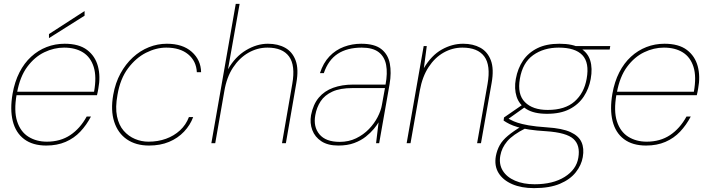

<svg xmlns="http://www.w3.org/2000/svg" viewBox="-20 -740 3660 992"><path d="M219 12Q149 12 105 -21Q61 -54 46 -114.5Q31 -175 45 -256Q56 -318 80.5 -366Q105 -414 141 -447Q177 -480 221 -497Q265 -514 314 -514Q388 -514 430 -482Q472 -450 486 -397.5Q500 -345 488 -282Q487 -273 485 -265.5Q483 -258 481 -248H55L58 -266H466Q480 -344 464 -394.5Q448 -445 408.5 -469.5Q369 -494 311 -494Q259 -494 209 -470Q159 -446 121 -395Q83 -344 68 -261L66 -252Q51 -167 68.5 -113Q86 -59 127 -33.5Q168 -8 222 -8Q292 -8 343 -42Q394 -76 428 -138H450Q427 -94 395 -60Q363 -26 319 -7Q275 12 219 12ZM233 -543V-564L417 -683V-659Z M750 12Q682 12 635.5 -20Q589 -52 570 -111Q551 -170 565 -250Q576 -312 602.5 -360.5Q629 -409 666.5 -443.5Q704 -478 749 -496Q794 -514 842 -514Q924 -514 971 -472Q1018 -430 1019 -367H997Q994 -425 952 -459.5Q910 -494 839 -494Q787 -494 734.5 -467.5Q682 -441 641.5 -387Q601 -333 587 -250Q575 -185 584.5 -139Q594 -93 619 -64.5Q644 -36 677.5 -22Q711 -8 747 -8Q796 -8 837.5 -23Q879 -38 910 -66.5Q941 -95 956 -135H978Q963 -94 931 -60Q899 -26 853.5 -7Q808 12 750 12Z M1072 0 1198 -720H1218L1158 -382Q1195 -447 1251 -480.5Q1307 -514 1364 -514Q1416 -514 1453.5 -493Q1491 -472 1507.5 -427.5Q1524 -383 1511 -311L1457 0H1437L1490 -306Q1507 -402 1473.5 -448Q1440 -494 1362 -494Q1310 -494 1263.5 -467.5Q1217 -441 1184 -391Q1151 -341 1139 -269L1092 0Z M1728 12Q1674 12 1640.5 -10Q1607 -32 1593.5 -68Q1580 -104 1587 -145Q1598 -201 1627 -235.5Q1656 -270 1701.5 -286.5Q1747 -303 1804 -303H1972Q1983 -362 1975 -404.5Q1967 -447 1936.5 -470.5Q1906 -494 1849 -494Q1774 -494 1725 -462Q1676 -430 1653 -362H1633Q1650 -415 1682 -448.5Q1714 -482 1756.5 -498Q1799 -514 1846 -514Q1915 -514 1950 -486.5Q1985 -459 1994 -412Q2003 -365 1993 -306L1939 0H1923L1936 -108Q1928 -94 1911.5 -74Q1895 -54 1870 -34Q1845 -14 1810 -1Q1775 12 1728 12ZM1735 -7Q1782 -7 1820 -25.5Q1858 -44 1886 -73Q1914 -102 1931 -135Q1948 -168 1953 -197L1969 -285H1802Q1737 -285 1697 -266.5Q1657 -248 1636.5 -216.5Q1616 -185 1609 -145Q1598 -85 1630.5 -46Q1663 -7 1735 -7Z M2081 0 2169 -502H2185L2170 -388Q2209 -454 2262.5 -484Q2316 -514 2373 -514Q2424 -514 2461.5 -493.5Q2499 -473 2516 -428.5Q2533 -384 2520 -311L2465 0H2445L2499 -306Q2516 -403 2482 -448.5Q2448 -494 2369 -494Q2318 -494 2272.5 -468.5Q2227 -443 2194.5 -393.5Q2162 -344 2149 -272L2101 0Z M2739 232Q2674 232 2626.5 211.5Q2579 191 2556 154Q2533 117 2542 66Q2548 35 2562 10Q2576 -15 2604 -38.5Q2632 -62 2677 -89L2697 -78Q2629 -44 2600.5 -10Q2572 24 2565 64Q2557 108 2577.5 141.5Q2598 175 2641 193.5Q2684 212 2742 212Q2837 212 2897.5 174Q2958 136 2968 75Q2979 11 2943 -22Q2907 -55 2802 -62Q2751 -65 2715 -70.5Q2679 -76 2654 -83.5Q2629 -91 2612 -99.5Q2595 -108 2582 -117L2584 -133L2681 -200L2701 -193L2597 -119L2593 -133Q2606 -128 2619.5 -120.5Q2633 -113 2654 -106Q2675 -99 2711 -92.5Q2747 -86 2806 -82Q2885 -77 2927.5 -57.5Q2970 -38 2984.5 -5.5Q2999 27 2991 72Q2984 113 2955 150Q2926 187 2873 209.5Q2820 232 2739 232ZM2806 -152Q2739 -152 2700.5 -176Q2662 -200 2649 -241Q2636 -282 2645 -332Q2655 -387 2682.5 -427.5Q2710 -468 2756.5 -491Q2803 -514 2870 -514Q2940 -514 2978.5 -491Q3017 -468 3029.5 -427.5Q3042 -387 3032 -332Q3023 -282 2996 -241Q2969 -200 2922.5 -176Q2876 -152 2806 -152ZM2810 -172Q2899 -172 2948.5 -215.5Q2998 -259 3011 -333Q3026 -416 2989 -455Q2952 -494 2867 -494Q2789 -494 2734.5 -455Q2680 -416 2666 -333Q2652 -253 2692 -212.5Q2732 -172 2810 -172ZM2959 -484 2953 -502H3133L3130 -484Z M3318 12Q3248 12 3204 -21Q3160 -54 3145 -114.5Q3130 -175 3144 -256Q3155 -318 3179.5 -366Q3204 -414 3240 -447Q3276 -480 3320 -497Q3364 -514 3413 -514Q3487 -514 3529 -482Q3571 -450 3585 -397.5Q3599 -345 3587 -282Q3586 -273 3584 -265.5Q3582 -258 3580 -248H3154L3157 -266H3565Q3579 -344 3563 -394.5Q3547 -445 3507.5 -469.5Q3468 -494 3410 -494Q3358 -494 3308 -470Q3258 -446 3220 -395Q3182 -344 3167 -261L3165 -252Q3150 -167 3167.5 -113Q3185 -59 3226 -33.5Q3267 -8 3321 -8Q3391 -8 3442 -42Q3493 -76 3527 -138H3549Q3526 -94 3494 -60Q3462 -26 3418 -7Q3374 12 3318 12Z"/></svg>

Font: DM Sans 16pt Thin
Style: Italic
Weight: 250
Italic angle: -10°
Version: Version 4.004;gftools[0.9.30]